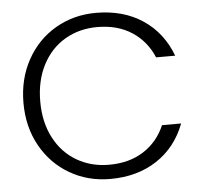

<svg xmlns="http://www.w3.org/2000/svg" viewBox="-51 -761 874 821"><g transform="rotate(-5 385.5 -350.5)"><path d="M48 -350Q48 -453 93 -534.5Q138 -616 216 -661.5Q294 -707 390 -707Q507 -707 590.5 -651.5Q674 -596 712 -495H630Q600 -566 538.5 -606Q477 -646 390 -646Q313 -646 251.5 -610Q190 -574 155 -506.5Q120 -439 120 -350Q120 -261 155 -194Q190 -127 251.5 -91Q313 -55 390 -55Q477 -55 538.5 -94.5Q600 -134 630 -204H712Q674 -104 590 -49Q506 6 390 6Q294 6 216 -39.5Q138 -85 93 -166Q48 -247 48 -350Z"/></g></svg>

Font: Fz Poppins Light
Style: Regular
Weight: 300
Designer: Ninad Kale (Devanagari), Jonny Pinhorn (Latin)
Foundry: Indian Type Foundry
Version: Vit hóa bi Vntype.Com & FontZin.Com